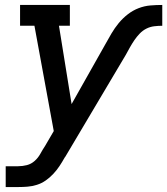

<svg xmlns="http://www.w3.org/2000/svg" viewBox="-20 -540 675 775"><path d="M3 215V131H53Q71 131 88.5 126.5Q106 122 120 109.5Q134 97 143 80.5Q152 64 162 49L197 -11L119 -436H61V-520H262V-436H218L269 -120L405 -361Q417 -383 430 -405Q443 -427 459 -446.5Q475 -466 495.5 -482Q516 -498 539.5 -507Q563 -516 587 -518Q611 -520 635 -520V-436Q619 -436 602.5 -434Q586 -432 571 -424.5Q556 -417 544 -404.5Q532 -392 522.5 -378Q513 -364 504.5 -349Q496 -334 488 -319L244 92Q244 92 244 92Q244 92 244 92Q243 93 242.5 94Q242 95 241 96Q231 114 220 130.5Q209 147 195 162Q181 177 164.5 188.5Q148 200 129 206Q110 212 91 213.5Q72 215 53 215Z"/></svg>

Font: Iosevka Etoile Medium Oblique
Style: Regular
Weight: 500
Italic angle: -9°
Designer: Belleve Invis
Foundry: Belleve Invis
Version: Version 15.5.2; ttfautohint (v1.8.4)